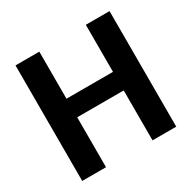

<svg xmlns="http://www.w3.org/2000/svg" viewBox="-158 -867 1022 1023"><g transform="rotate(-30 353.0 -355.5)"><path d="M210 -710.9V-421.4H496.1V-710.9H642.1V0H496.1V-307.1H210V0H63.5V-710.9Z"/></g></svg>

Font: Vazirmatn UI
Style: Bold
Weight: 700
Designer: Saber Rastikerdar
Foundry: Saber Rastikerdar
Version: Version 33.003